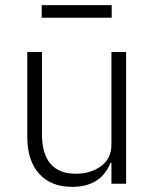

<svg xmlns="http://www.w3.org/2000/svg" viewBox="-20 -714 603 746"><path d="M142 -645V-694H414V-645ZM413 0V-81H409Q372 12 260 12Q178 12 132 -39Q86 -90 86 -183V-512H143V-194Q143 -39 275 -39Q332 -39 372.5 -68.5Q413 -98 413 -153V-512H470V0Z"/></svg>

Font: IBM Plex Sans Light
Style: Regular
Weight: 300
Designer: Mike Abbink, Paul van der Laan, Pieter van Rosmalen
Foundry: Bold Monday
Version: Version 3.0